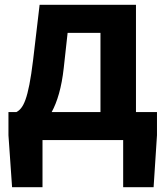

<svg xmlns="http://www.w3.org/2000/svg" viewBox="-20 -580 687 795"><path d="M156 0H490V195H616L630 -20V-116H543V-560H144L117 -331C97 -166 76 -131 48 -116H15V-20L30 195H156ZM244 -299 260 -444H396V-116H194C217 -158 235 -217 244 -299Z"/></svg>

Font: Noto Sans JP
Style: Bold
Weight: 700
Designer: Ryoko NISHIZUKA  (kana, bopomofo & ideographs); Paul D. Hunt (Latin, Greek & Cyrillic); Sandoll Communications , Soo-you
Foundry: Adobe
Version: Version 2.002;hotconv 1.0.116;makeotfexe 2.5.65601